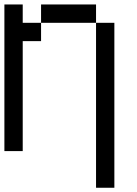

<svg xmlns="http://www.w3.org/2000/svg" viewBox="-20 -687 623 873"><path d="M0 0V-666.7H83.3V-583.3H166.7V-500H83.3V0ZM166.7 -583.3V-666.7H416.7V-583.3ZM416.7 166.7V-583.3H500V166.7Z"/></svg>

Font: Galmuri11 Regular
Style: Regular
Weight: 400
Designer: Minseo Lee (Quiple)
Version: Version 2.356;hotconv 1.1.0;makeotfexe 2.6.0 DEVELOPMENT